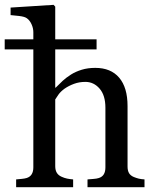

<svg xmlns="http://www.w3.org/2000/svg" viewBox="-41 -776 644 796"><path d="M558.1 0H321.8V-32.2Q333 -33.2 346.7 -34.2Q360.4 -35.2 369.1 -38.1Q382.8 -42.5 389.4 -53.5Q396 -64.5 396 -82V-329.6Q396 -380.9 371.8 -408.7Q347.7 -436.5 313 -436.5Q287.6 -436.5 265.9 -428.5Q244.1 -420.4 227.1 -408.7Q210.4 -396.5 201.7 -384.3Q192.9 -372.1 188 -363.8V-86.9Q188 -70.3 194.6 -59.6Q201.2 -48.8 214.8 -43Q225.6 -38.1 237.1 -35.6Q248.5 -33.2 262.2 -32.2V0H25.9V-32.2Q37.1 -33.2 49.3 -34.4Q61.5 -35.6 69.8 -38.1Q83.5 -42.5 90.3 -53.5Q97.2 -64.5 97.2 -82V-571.3H-21.5V-612.8H97.2V-642.6Q97.2 -659.2 89.6 -675.8Q82 -692.4 69.8 -700.7Q61 -707 38.8 -709.7Q16.6 -712.4 2.9 -713.4V-744.6L181.2 -755.9L188 -748.5V-612.8H359.4V-571.3H188V-412.6H189.9Q206.1 -428.7 219.2 -441.2Q232.4 -453.6 253.9 -467.3Q272.5 -479 297.6 -486.8Q322.8 -494.6 354 -494.6Q418.5 -494.6 453.1 -453.9Q487.8 -413.1 487.8 -336.4V-85.9Q487.8 -68.8 493.9 -58.3Q500 -47.9 514.2 -42Q525.4 -37.6 534.4 -35.4Q543.5 -33.2 558.1 -32.2Z"/></svg>

Font: UniBurma_GGSerif
Style: Book
Weight: 400
Designer: Victor San Kho Lin (for Burmese only and related typography optimization with it)
Foundry: http://www.unimm.org
Version: 2.0